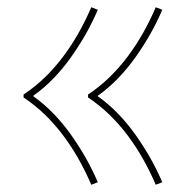

<svg xmlns="http://www.w3.org/2000/svg" viewBox="-20 -605 540 530"><path d="M410 -95Q395 -130 376 -164Q357 -198 334 -229Q311 -260 283.5 -287Q256 -314 223 -336V-344Q256 -366 283.5 -393Q311 -420 334 -451Q357 -482 376 -516Q395 -550 410 -585L428 -578Q413 -543 394.5 -510.5Q376 -478 354 -447Q332 -416 306 -389Q280 -362 249 -340Q280 -318 306 -291Q332 -264 354 -233Q376 -202 394.5 -169.5Q413 -137 428 -102ZM232 -95Q217 -130 198 -164Q179 -198 156 -229Q133 -260 105.5 -287Q78 -314 45 -336V-344Q78 -366 105.5 -393Q133 -420 156 -451Q179 -482 198 -516Q217 -550 232 -585L250 -578Q235 -543 216.5 -510.5Q198 -478 176 -447Q154 -416 128 -389Q102 -362 71 -340Q102 -318 128 -291Q154 -264 176 -233Q198 -202 216.5 -169.5Q235 -137 250 -102Z"/></svg>

Font: Iosevka Thin
Style: Regular
Weight: 100
Monospace: yes
Designer: Belleve Invis
Foundry: Belleve Invis
Version: Version 32.5.0; ttfautohint (v1.8.4)